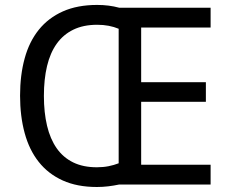

<svg xmlns="http://www.w3.org/2000/svg" viewBox="-20 -745 930 775"><path d="M830.1 0H460Q439 4.4 416.7 7.1Q394.5 9.8 371.1 9.8Q291.5 9.8 233.2 -16.6Q174.8 -43 136.5 -91.3Q98.1 -139.6 79.6 -207.8Q61 -275.9 61 -358.9Q61 -441.9 79.6 -509.5Q98.1 -577.1 136.7 -625Q175.3 -672.9 233.9 -699Q292.5 -725.1 372.1 -725.1Q419.9 -725.1 460.9 -713.9H830.1V-633.8H549.8V-413.1H811V-334H549.8V-80.1H830.1ZM372.1 -645Q316.4 -645 275.9 -625.2Q235.4 -605.5 209 -568.6Q182.6 -531.7 169.9 -478.5Q157.2 -425.3 157.2 -357.9Q157.2 -291 169.9 -237.5Q182.6 -184.1 208.7 -146.7Q234.9 -109.4 275.1 -89.6Q315.4 -69.8 371.1 -69.8Q396.5 -69.8 418.5 -74.2Q440.4 -78.6 459 -85.9V-628.9Q440.4 -636.7 418.7 -640.9Q397 -645 372.1 -645Z"/></svg>

Font: WenQuanYi Micro Hei
Style: Regular
Weight: 400
Foundry: Ascender Corporation
Version: Version 0.2.0-beta